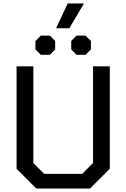

<svg xmlns="http://www.w3.org/2000/svg" viewBox="-20 -1080 724 1100"><path d="M75 -113V-700H171V-146L233 -84H451L513 -146V-700H609V-113L496 0H188ZM368 -1060H461L377 -918H301ZM183 -797V-845L214 -876H266L296 -845V-797L266 -766H214ZM388 -797V-845L418 -876H470L501 -845V-797L470 -766H418Z"/></svg>

Font: Chakra Petch Medium
Style: Regular
Weight: 500
Designer: Katatrad Aksorn Co.,Ltd.
Foundry: Cadson Demak Co.,Ltd.
Version: Version 1.000; ttfautohint (v1.6)